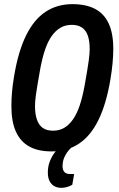

<svg xmlns="http://www.w3.org/2000/svg" viewBox="-20 -719 573 927"><path d="M229 12Q164 12 121.5 -11.5Q79 -35 57 -83Q35 -131 35 -207Q35 -239 38 -274.5Q41 -310 48 -351Q68 -471 106 -548Q144 -625 200 -662Q256 -699 330 -699Q395 -699 439 -676Q483 -653 505 -605Q527 -557 527 -483Q527 -451 523.5 -414Q520 -377 513 -335Q493 -216 455 -139Q417 -62 360.5 -25Q304 12 229 12ZM236 -88Q266 -88 289.5 -101.5Q313 -115 332 -142Q351 -169 364.5 -209Q378 -249 388 -303Q396 -348 401 -378Q406 -408 408.5 -427Q411 -446 412 -459Q413 -472 413 -482Q413 -521 404 -547Q395 -573 375.5 -586Q356 -599 327 -599Q296 -599 272.5 -585.5Q249 -572 230 -545.5Q211 -519 197.5 -479Q184 -439 174 -385Q166 -340 161 -310Q156 -280 153.5 -261.5Q151 -243 150 -230Q149 -217 149 -207Q149 -168 158.5 -141Q168 -114 187 -101Q206 -88 236 -88ZM276 188Q258 188 243.5 180.5Q229 173 220 156.5Q211 140 211 114Q211 86 219.5 63Q228 40 241.5 21Q255 2 270 -12H328L327 -8Q310 5 296 29.5Q282 54 282 83Q282 101 290.5 111Q299 121 316 121H338L329 173Q316 181 301.5 184.5Q287 188 276 188Z"/></svg>

Font: Archivo ExtraCondensed SemiBold
Style: Italic
Weight: 600
Width: 2
Italic angle: -10°
Designer: Hector Gatti
Foundry: Omnibus-Type
Version: Version 2.001